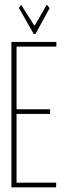

<svg xmlns="http://www.w3.org/2000/svg" viewBox="-20 -804 290 824"><path d="M29 0V-624H222V-604H51V-335H195V-315H51V-20H221V0ZM181 -784 193 -769 132 -658H125L61 -770L71 -783L128 -693Z"/></svg>

Font: Inconsolata UltraCondensed ExtraLight
Style: Regular
Weight: 200
Width: 1
Monospace: yes
Designer: Raph Levien, Cyreal, Brenton Simpson
Foundry: Raph Levien, Cyreal, Google
Version: Version 3.100; ttfautohint (v1.8.4.7-5d5b)